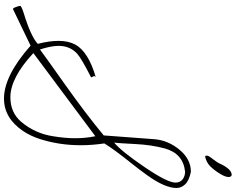

<svg xmlns="http://www.w3.org/2000/svg" viewBox="-127 -1006 1152 938"><g transform="rotate(90 449.0 -537.0)"><path d="M461.9 19.5Q349.6 19.5 203.1 -110.4L24.4 -24.4Q19.5 -24.4 14.2 -39.1Q8.8 -53.7 8.8 -59.6Q8.8 -65.4 42 -76.2Q157.2 -111.3 194.3 -145.5Q179.7 -201.2 179.7 -247.6Q179.7 -293.9 197.3 -328.1Q232.4 -392.6 356.4 -428.7Q348.6 -422.9 354 -415.5Q359.4 -408.2 356.4 -405.3Q266.6 -359.4 242.2 -337.9Q204.1 -302.7 204.1 -247.1Q204.1 -210.9 221.7 -156.2Q249 -176.8 393.6 -279.3Q538.1 -381.8 641.6 -467.8L660.2 -716.8Q666 -783.2 711.9 -838.4Q757.8 -893.6 819.3 -893.6Q862.3 -884.8 880.4 -865.7Q898.4 -846.7 898.4 -823.2Q898.4 -766.6 835.9 -679.7Q807.6 -640.6 781.2 -607.4Q709 -517.6 680.7 -470.7Q689.5 -411.1 689.5 -356Q689.5 -300.8 681.6 -251Q673.8 -201.2 659.2 -155.8Q644.5 -110.4 621.1 -75.2Q557.6 19.5 461.9 19.5ZM239.3 -124Q360.4 -11.7 455.1 -11.7Q529.3 -11.7 574.2 -63.5Q631.8 -130.9 645.5 -219.7Q655.3 -278.3 655.3 -328.6Q655.3 -378.9 645.5 -426.8ZM818.4 -865.2Q729.5 -855.5 705.1 -765.6Q687.5 -700.2 683.6 -620.6Q679.7 -541 676.8 -518.6Q718.8 -553.7 795.4 -666Q872.1 -778.3 872.1 -818.4Q872.1 -840.8 856.4 -853Q840.8 -865.2 818.4 -865.2ZM745.1 -962.9Q740.2 -964.8 740.2 -970.2Q740.2 -975.6 743.7 -981.9Q747.1 -988.3 761.2 -1006.3Q775.4 -1024.4 782.2 -1041Q807.6 -1092.8 834 -1092.8Q844.7 -1092.8 844.7 -1076.7Q844.7 -1060.5 826.7 -1032.2Q808.6 -1003.9 791 -986.8Q773.4 -969.7 745.1 -962.9Z"/></g></svg>

Font: Dawning of a New Day
Style: Regular
Weight: 400
Designer: Kimberly Geswein
Foundry: Kimberly Geswein
Version: Version 1.002 2010